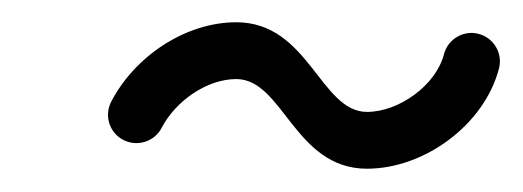

<svg xmlns="http://www.w3.org/2000/svg" viewBox="-20 -318 460 169"><path d="M122.3 -205.5C122.3 -205.5 122.3 -205.5 122.3 -205.5C134.2 -228.5 161.6 -248.4 188 -248.4C229.2 -248.4 239.2 -169.5 303 -169.5C353.7 -169.5 406.4 -208.3 419.2 -257.7C422.7 -271.1 414.6 -284.7 401.3 -288.2C387.9 -291.7 374.3 -283.6 370.8 -270.3C370.8 -270.3 370.8 -270.3 370.8 -270.3C363.7 -242.8 331 -219.5 303 -219.5C262 -219.5 251.8 -298.4 188 -298.4C142.9 -298.4 98.4 -268.1 77.9 -228.5C71.5 -216.2 76.3 -201.1 88.6 -194.8C100.9 -188.5 116 -193.3 122.3 -205.5Z"/></svg>

Font: FRB American Cursive Guidelines Arrows Semibold
Style: Italic
Weight: 600
Italic angle: -25°
Version: Version 2.0;Modular Font Editor K font №1